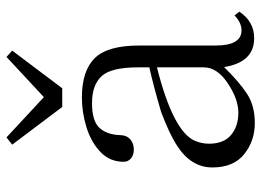

<svg xmlns="http://www.w3.org/2000/svg" viewBox="-127 -665 806 592"><g transform="rotate(-90 276.0 -369.0)"><path d="M55.7 -117.2Q55.7 -182.6 122.1 -225.6Q159.2 -250 227.5 -275.4Q310.5 -299.8 364.3 -311.5V-346.7Q364.3 -429.7 336.9 -459Q309.6 -488.3 253.9 -488.3Q198.2 -488.3 177.2 -464.8Q156.2 -441.4 155.3 -399.4Q154.3 -379.9 141.6 -369.6Q128.9 -359.4 111.3 -359.4Q93.8 -359.4 83.5 -368.2Q73.2 -377 73.2 -390.6Q73.2 -433.6 103.5 -462.4Q133.8 -491.2 179.7 -505.4Q225.6 -519.5 271.5 -519.5Q353.5 -519.5 392.6 -480Q431.6 -440.4 431.6 -343.8V-107.4Q431.6 -27.3 478.5 -27.3Q502 -27.3 524.4 -48.8L536.1 -34.2Q505.9 11.7 454.1 11.7Q379.9 11.7 365.2 -81.1Q319.3 -34.2 282.7 -10.3Q246.1 13.7 192.4 13.7Q137.7 13.7 96.7 -19Q55.7 -51.8 55.7 -117.2ZM126 -734.4 148.4 -752 272.5 -636.7 396.5 -752 416 -734.4 299.8 -580.1H242.2ZM128.9 -127.9Q128.9 -82 155.8 -59.6Q182.6 -37.1 224.6 -37.1Q266.6 -37.1 315.4 -69.8Q364.3 -102.5 364.3 -143.6V-288.1Q167 -238.3 137.7 -170.9Q128.9 -149.4 128.9 -127.9Z"/></g></svg>

Font: GenEi Koburi Mincho v6
Style: Regular
Weight: 400
Designer: o_tamon (Modified)
Foundry: o_tamon / Adobe Systems Incorporated
Version: Version 6.1